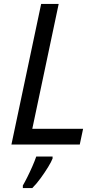

<svg xmlns="http://www.w3.org/2000/svg" viewBox="-20 -734 497 975"><path d="M38 0 189 -714H278L144 -80H402L385 0ZM96 208Q106 191 119 165Q132 139 144.5 110.5Q157 82 164 61H247V71Q241 87 224.5 114Q208 141 187 170Q166 199 144 221H96Z"/></svg>

Font: Noto Sans Display
Style: Italic
Weight: 400
Italic angle: -12°
Designer: Monotype Design Team
Foundry: Monotype Imaging Inc.
Version: Version 2.003